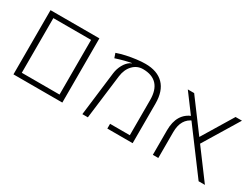

<svg xmlns="http://www.w3.org/2000/svg" viewBox="-48 -1024 1934 1472"><g transform="rotate(30 918.5 -288.0)"><path d="M87.9 0V-568.4H520.5V0ZM137.2 -42.5H471.2V-526.4H137.2Z M697.8 0 745.6 -389.6Q751 -431.2 770.5 -466.6Q790 -502 816.9 -519.5Q820.3 -521.5 824.2 -523.2Q828.1 -524.9 831.5 -526.4L830.6 -528.8Q804.7 -524.4 771.2 -515.9Q737.8 -507.3 695.8 -493.7L682.1 -533.7Q719.2 -546.9 762 -556.2Q804.7 -565.4 847.2 -570.8Q889.6 -576.2 925.3 -576.2Q1030.3 -576.2 1086.7 -518.8Q1143.1 -461.4 1143.1 -350.1V0H918.9V-42H1093.8V-353.5Q1093.8 -442.4 1051.8 -487.1Q1009.8 -531.7 929.2 -531.7Q877 -531.7 840.3 -493.4Q803.7 -455.1 795.4 -391.1L746.6 0Z M1727.1 0 1303.2 -568.4H1359.4L1782.7 0ZM1321.8 0V-217.8Q1321.8 -292.5 1350.8 -340.6Q1379.9 -388.7 1437.5 -410.2L1460.9 -382.8Q1370.1 -348.1 1370.1 -229V0ZM1782.7 -568.4 1581.1 -236.3 1546.9 -272.5 1726.1 -568.4Z"/></g></svg>

Font: Heebo ExtraLight
Style: Regular
Weight: 250
Designer: Oded Ezer
Foundry: Ezer Type House
Version: Version 3.100